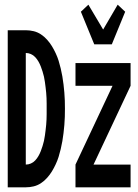

<svg xmlns="http://www.w3.org/2000/svg" viewBox="-20 -799 590 819"><path d="M13 0V-670H90Q107 -670 123.5 -666Q140 -662 154.5 -652.5Q169 -643 181 -629.5Q193 -616 201.5 -602Q210 -588 217.5 -572Q225 -556 230 -540Q235 -524 239 -507Q243 -490 246 -473Q249 -456 251 -438.5Q253 -421 254.5 -404Q256 -387 256.5 -369.5Q257 -352 257 -335Q257 -318 256.5 -300.5Q256 -283 254.5 -266Q253 -249 251 -231.5Q249 -214 246 -197Q243 -180 239 -163Q235 -146 230 -130Q225 -114 217.5 -98Q210 -82 201.5 -68Q193 -54 181 -40.5Q169 -27 154.5 -17.5Q140 -8 123.5 -4Q107 0 90 0ZM90 -97Q101 -97 111.5 -101.5Q122 -106 130 -114.5Q138 -123 144 -133.5Q150 -144 154 -154.5Q158 -165 161.5 -176Q165 -187 167.5 -198Q170 -209 171.5 -220.5Q173 -232 174.5 -243.5Q176 -255 177 -266.5Q178 -278 178.5 -289.5Q179 -301 179 -312.5Q179 -324 179 -335Q179 -346 179 -357.5Q179 -369 178.5 -380.5Q178 -392 177 -403.5Q176 -415 174.5 -426.5Q173 -438 171.5 -449.5Q170 -461 167.5 -472Q165 -483 161.5 -494Q158 -505 154 -515.5Q150 -526 144 -536.5Q138 -547 130 -555.5Q122 -564 111.5 -568.5Q101 -573 90 -573ZM382 -610 325 -749 357 -779 420 -673 482 -779 514 -749 457 -610ZM302 0V-97L460 -433H302V-530H537V-433L379 -97H537V0Z"/></svg>

Font: Lode Term
Style: Bold
Weight: 700
Monospace: yes
Designer: Belleve Invis
Foundry: Belleve Invis
Version: Version 29.2.0